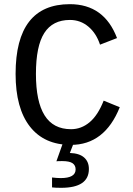

<svg xmlns="http://www.w3.org/2000/svg" viewBox="-20 -689 640 926"><path d="M153.3 -332.5Q153.3 -199.2 195.1 -132.6Q236.8 -65.9 322.8 -65.9Q372.1 -65.9 412.1 -99.4Q452.1 -132.8 480 -203.6L557.6 -171.9Q484.9 9.8 321.8 9.8Q193.4 9.8 124.3 -78.6Q55.2 -167 55.2 -332.5Q55.2 -668.9 316.9 -668.9Q482.4 -668.9 544.4 -505.4L462.4 -473.6Q444.3 -528.8 406 -560.8Q367.7 -592.8 317.4 -592.8Q233.9 -592.8 193.6 -529.8Q153.3 -466.8 153.3 -332.5ZM408.7 126Q408.7 216.8 274.9 216.8Q247.1 216.8 231 214.8V167Q255.4 169.9 272.9 169.9Q344.7 169.9 344.7 127.9Q344.7 108.4 329.8 98.1Q314.9 87.9 279.8 87.9Q258.8 87.9 252 88.9L283.7 0H335.9L316.9 48.8Q362.8 50.3 385.7 70.6Q408.7 90.8 408.7 126Z"/></svg>

Font: Cousine
Style: Regular
Weight: 400
Monospace: yes
Designer: Steve Matteson
Foundry: Monotype Imaging Inc.
Version: Version 1.21